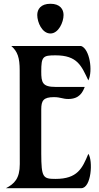

<svg xmlns="http://www.w3.org/2000/svg" viewBox="-20 -989 521 1009"><path d="M196.8 -414.1C196.8 -460 208 -478.5 263.2 -478.5C298.8 -478.5 308.6 -468.8 338.9 -468.8C398.4 -468.8 415 -505.9 425.3 -532.2H272C202.6 -532.2 196.8 -555.7 196.8 -613.3C196.8 -691.9 205.6 -698.2 271.5 -698.2C387.2 -698.2 407.7 -643.1 444.3 -566.4C469.2 -616.7 450.7 -732.4 406.7 -747.1H39.6C72.3 -718.3 83.5 -686 83.5 -619.1C83.5 -590.8 84 -126.5 84 -126.5C84 -50.3 55.2 -22.9 11.2 0H406.7C460.4 0 469.2 -145 444.3 -180.7C412.6 -104 387.2 -48.8 271.5 -48.8C205.6 -48.8 197.3 -56.2 196.8 -181.2C196.3 -402.3 196.8 -385.7 196.8 -414.1ZM245.1 -813C287.1 -813 314 -871.6 314 -910.2C314 -940.4 295.4 -969.2 245.1 -969.2C194.3 -969.2 175.8 -940.4 175.8 -910.2C175.8 -871.6 201.2 -813 245.1 -813Z"/></svg>

Font: Amarante
Style: Regular
Weight: 400
Designer: Karolina Lach
Foundry: Sorkin Type Co.
Version: Version 1.001